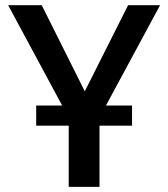

<svg xmlns="http://www.w3.org/2000/svg" viewBox="-20 -728 655 748"><path d="M479 -707.7H603.6L392.8 -316.9H494.4V-238.5H367.7V0H247.7V-238.5H121V-316.9H222.1L11.8 -707.7H142.6L310.3 -372.3Z"/></svg>

Font: Fira Code Fixed Medium
Style: Regular
Weight: 500
Monospace: yes
Designer: Carrois Corporate, Edenspiekermann AG, Nikita Prokopov
Foundry: Carrois Corporate, Edenspiekermann AG, Nikita Prokopov
Version: Version 5.002